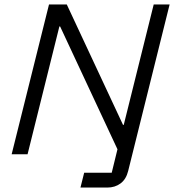

<svg xmlns="http://www.w3.org/2000/svg" viewBox="-20 -695 784 865"><path d="M342.5 150 359.2 83.3H483.3L509.2 -22.5L250.8 -575.8H247.5L104.2 0H32.5L200.8 -675H280.8L534.2 -132.5H537.5L672.5 -675H744.2L557.5 75Q548.3 112.5 523.3 131.2Q498.3 150 463.3 150Z"/></svg>

Font: Funnel Sans Light
Style: Italic
Weight: 300
Italic angle: -14.036°
Designer: NORD ID, Kristian Moeller
Foundry: Dicotype
Version: Version 1.000